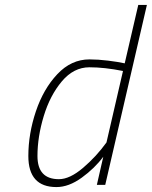

<svg xmlns="http://www.w3.org/2000/svg" viewBox="-20 -750 616 779"><path d="M95 -117Q95 -207 125.5 -298Q156 -389 212.5 -449Q269 -509 343 -509Q378 -509 418.5 -504Q459 -499 486 -493L541 -730H576L407 0H373L399 -114Q364 -67 311.5 -29Q259 9 209 9Q95 9 95 -117ZM412 -172 479 -462Q404 -477 343 -477Q279 -477 231 -420Q183 -363 157.5 -279Q132 -195 132 -117Q132 -23 219 -23Q263 -23 317 -69Q371 -115 412 -172Z"/></svg>

Font: Cairo ExtraLight
Style: Italic
Weight: 275
Italic angle: -13°
Designer: Mohamed Gaber, Accademia di Belle Arti di Urbino and others
Foundry: Kief Type Foundry, Accademia di Belle Arti di Urbino and others
Version: Version 3.011